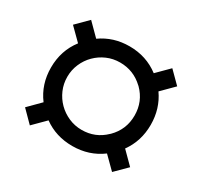

<svg xmlns="http://www.w3.org/2000/svg" viewBox="-121 -785 919 875"><g transform="rotate(30 338.5 -348.0)"><path d="M65.4 -130.4 127 -192.4Q77.1 -258.8 77.1 -346.7Q77.1 -436.5 128.9 -503.4L66.4 -565.4L127 -626L189.9 -563Q222.2 -585.9 259.5 -597.7Q296.9 -609.4 339.8 -609.4Q428.2 -609.4 495.6 -558.1L557.6 -620.1L618.2 -559.6L555.7 -497.1Q601.6 -431.6 601.6 -347.2Q601.6 -261.2 554.2 -195.8L616.7 -133.3L556.2 -73.2L494.1 -134.8Q427.2 -85 339.4 -85Q253.4 -85 188 -132.3L125.5 -69.8ZM464.8 -221.7Q516.6 -273.4 516.6 -347.2Q516.6 -420.9 464.8 -472.7L461.9 -475.1Q410.2 -523.9 339.4 -523.9Q302.7 -523.9 270.8 -510Q238.8 -496.1 214.6 -471.9Q190.4 -447.8 176.5 -415.5Q162.6 -383.3 162.6 -347.2Q162.6 -311 176.5 -278.8Q190.4 -246.6 214.6 -222.4Q238.8 -198.2 271 -184.1Q303.2 -169.9 339.8 -169.9Q411.1 -169.9 461.9 -219.2Z"/></g></svg>

Font: Proletarsk
Style: Regular
Weight: 400
Designer: Peter Wiegel, original typeface by Carl Albert Fahrenwaldt 1901
Foundry: Peter Wiegel
Version: Version 1.000 2010 initial release